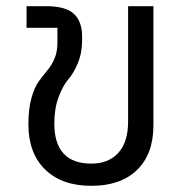

<svg xmlns="http://www.w3.org/2000/svg" viewBox="-20 -590 601 622"><path d="M276 12Q180 12 126 -41Q72 -94 72 -187Q72 -236 81.5 -271Q91 -306 105 -325.5Q119 -345 133 -361.5Q147 -378 156.5 -400Q166 -422 166 -451V-500H66V-570H129Q193 -570 219.5 -545Q246 -520 246 -472V-460Q246 -418 232 -385Q218 -352 201 -332.5Q184 -313 170 -276Q156 -239 156 -190Q156 -60 276 -60Q332 -60 363.5 -95Q395 -130 395 -196V-570H477V-184Q477 -91 424 -39.5Q371 12 276 12Z"/></svg>

Font: Anuphan
Style: Regular
Weight: 400
Designer: Mike Abbink, Paul van der Laan, Pieter van Rosmalen, Mint Tantisuwanna
Foundry: Bold Monday; Cadson Demak
Version: Version 3.002;hotconv 1.0.109;makeotfexe 2.5.65596